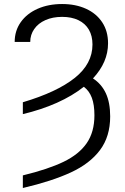

<svg xmlns="http://www.w3.org/2000/svg" viewBox="-20 -737 626 964"><path d="M444.3 -513.7Q444.3 -556.6 426.3 -587.9Q408.2 -619.1 373.8 -635.7Q339.4 -652.3 292 -652.3Q244.6 -652.3 208.3 -636.2Q171.9 -620.1 151.9 -591.3Q131.8 -562.5 131.8 -526.4H53.7Q53.7 -582.5 84.2 -625.7Q114.7 -668.9 168.9 -692.9Q223.1 -716.8 292 -716.8Q359.4 -716.8 411.6 -693.1Q463.9 -669.4 493.2 -625Q522.5 -580.6 522.5 -519.5Q522.5 -424.3 446.8 -343.3Q489.7 -315.4 511.5 -268.6Q533.2 -221.7 533.2 -152.3Q533.2 -51.8 482.2 16.4Q431.2 84.5 336.4 128.4Q241.7 172.4 94.7 207V143.6Q221.7 112.8 299.1 75.4Q376.5 38.1 415.3 -18.1Q454.1 -74.2 454.1 -158.2Q454.1 -210.9 441.2 -245.8Q428.2 -280.8 400.9 -301.3Q343.8 -255.9 265.6 -220.9Q187.5 -186 94.7 -164.1V-223.6Q265.6 -274.4 355 -345.5Q444.3 -416.5 444.3 -513.7Z"/></svg>

Font: Pretendard Std Light
Style: Regular
Weight: 300
Designer: Base glyphs from Inter by Rasmus Andersson; Hangeul glyphs from Noto Sans CJK(Source Han Sans) by Jang Soo-young and Kan
Foundry: Kil Hyung-jin
Version: Version 1.309